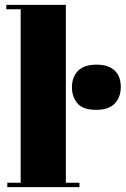

<svg xmlns="http://www.w3.org/2000/svg" viewBox="-20 -770 517 790"><path d="M6 -750H251V-18H307V0H10V-18H65V-732H6ZM276 -411Q276 -372 298.5 -345Q321 -318 376 -318Q427 -318 452 -344Q477 -370 477 -412Q477 -457 451 -480.5Q425 -504 378 -504Q325 -504 300.5 -478Q276 -452 276 -411Z"/></svg>

Font: Abril Fatface
Style: Regular
Weight: 400
Designer: Veronika Burian, Jos Scaglione
Foundry: TypeTogether
Version: Version 1.001